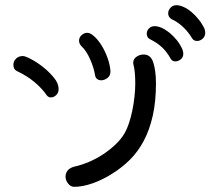

<svg xmlns="http://www.w3.org/2000/svg" viewBox="-20 -599 845 734"><path d="M490.2 -352.5Q489.3 -354.5 489.3 -359.4Q489.3 -373 501.5 -381.8Q513.7 -390.6 529.3 -390.6Q556.6 -390.6 566.4 -358.9Q576.2 -327.1 576.2 -280.3Q576.2 -210.9 564 -156.7Q551.8 -102.5 529.8 -61Q507.8 -19.5 477.1 11.2Q446.3 42 408.2 65.4Q373 87.9 334.5 101.6Q295.9 115.2 263.7 115.2Q250 115.2 240.2 102.5Q230.5 89.8 230.5 76.2Q230.5 63.5 238.3 53.2Q246.1 43 263.7 38.1Q291 32.2 319.8 20Q348.6 7.8 374.5 -9.3Q400.4 -26.4 421.9 -46.9Q443.4 -67.4 457 -90.8Q465.8 -106.4 473.1 -128.4Q480.5 -150.4 485.8 -176.3Q491.2 -202.1 494.1 -229Q497.1 -255.9 497.1 -280.3Q497.1 -300.8 495.6 -318.8Q494.1 -336.9 490.2 -352.5ZM48.8 -325.2Q38.1 -330.1 34.7 -336.4Q31.2 -342.8 31.2 -350.6Q31.2 -365.2 41.5 -375Q51.8 -384.8 67.4 -384.8Q76.2 -384.8 98.6 -373Q121.1 -361.3 144.5 -342.8Q168 -324.2 186 -302.2Q204.1 -280.3 204.1 -258.8Q204.1 -244.1 194.8 -235.4Q185.5 -226.6 174.8 -226.6Q164.1 -226.6 158.2 -235.4Q150.4 -247.1 138.2 -260.3Q126 -273.4 111.3 -285.6Q96.7 -297.9 80.1 -308.1Q63.5 -318.4 48.8 -325.2ZM293 -420.9Q282.2 -430.7 282.2 -443.4Q282.2 -456.1 292 -464.8Q301.8 -473.6 313.5 -473.6Q325.2 -473.6 339.8 -460.4Q354.5 -447.3 367.7 -426.3Q380.9 -405.3 390.6 -378.9Q400.4 -352.5 402.3 -327.1Q402.3 -308.6 390.1 -300.3Q377.9 -292 367.2 -292Q358.4 -292 352.1 -296.4Q345.7 -300.8 343.8 -309.6Q338.9 -339.8 324.7 -372.1Q310.5 -404.3 293 -420.9ZM558.6 -446.3Q547.9 -451.2 544.4 -457Q541 -462.9 541 -470.7Q541 -481.4 549.3 -490.2Q557.6 -499 571.3 -499Q583 -499 597.7 -492.7Q612.3 -486.3 627 -474.6Q641.6 -462.9 655.3 -446.3Q668.9 -429.7 677.7 -409.2Q680.7 -400.4 680.7 -393.6Q680.7 -379.9 670.9 -372.1Q661.1 -364.3 650.4 -364.3Q638.7 -364.3 632.8 -374Q618.2 -400.4 600.1 -417.5Q582 -434.6 558.6 -446.3ZM642.6 -522.5Q623 -530.3 623 -548.8Q623 -559.6 631.8 -569.3Q640.6 -579.1 654.3 -579.1Q667 -579.1 682.1 -572.3Q697.3 -565.4 711.9 -553.2Q726.6 -541 739.7 -524.4Q752.9 -507.8 761.7 -489.3Q764.6 -480.5 764.6 -473.6Q764.6 -460 754.9 -451.2Q745.1 -442.4 733.4 -442.4Q720.7 -442.4 714.8 -452.1Q685.5 -500 642.6 -522.5Z"/></svg>

Font: Hi Melody
Style: Regular
Weight: 400
Designer: YoonDesign Inc.
Foundry: YoonDesign Inc.
Version: Version 3.00